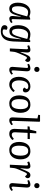

<svg xmlns="http://www.w3.org/2000/svg" viewBox="1900 -2707 1037 4877"><g transform="rotate(90 2418.5 -268.5)"><path d="M466 -87Q465 -63 470.5 -54Q476 -45 491 -45Q502 -45 515 -51.5Q528 -58 542 -70L566 -34Q555 -24 536.5 -12.5Q518 -1 497.5 6.5Q477 14 456 14Q431 14 414 3Q397 -8 390.5 -30.5Q384 -53 387 -86L405 -278L398 -279L375 -192Q362 -143 346.5 -104.5Q331 -66 311.5 -39.5Q292 -13 265.5 0.5Q239 14 203 14Q150 14 115.5 -14Q81 -42 64.5 -91Q48 -140 48 -201Q48 -272 65 -330.5Q82 -389 113 -432Q144 -475 186 -498.5Q228 -522 278 -522Q314 -522 344.5 -513.5Q375 -505 393 -496L463 -519L479 -511ZM217 -53Q241 -53 258.5 -63.5Q276 -74 291 -102Q306 -130 323 -180.5Q340 -231 362 -313L396 -439Q376 -450 345.5 -457Q315 -464 287 -464Q254 -464 227 -445.5Q200 -427 180 -392.5Q160 -358 149.5 -310.5Q139 -263 139 -206Q139 -153 147 -119Q155 -85 172 -69Q189 -53 217 -53Z M978 -281 971 -282 946 -189Q930 -129 910 -83.5Q890 -38 857.5 -13.5Q825 11 771 11Q718 11 684.5 -18.5Q651 -48 635.5 -97.5Q620 -147 620 -207Q620 -300 649 -370.5Q678 -441 730.5 -481.5Q783 -522 853 -522Q883 -522 917.5 -515.5Q952 -509 981 -497L1019 -522L1049 -512L1033 -81Q1031 -34 1022 11.5Q1013 57 995 96.5Q977 136 947 166Q917 196 873.5 213Q830 230 771 230Q745 230 718 225Q691 220 668.5 209Q646 198 632.5 179Q619 160 619 134Q619 100 638 80.5Q657 61 683 61Q694 61 704 64Q714 67 723.5 73Q733 79 739 87L730 116Q724 136 725.5 151Q727 166 741.5 174.5Q756 183 786 183Q839 183 874 151.5Q909 120 930 62Q951 4 958 -76ZM788 -56Q812 -56 830 -67Q848 -78 864 -106.5Q880 -135 897 -186Q914 -237 936 -315L969 -440Q949 -451 916.5 -457.5Q884 -464 861 -464Q826 -464 798 -445.5Q770 -427 750.5 -393Q731 -359 720.5 -313Q710 -267 710 -212Q710 -138 728 -97Q746 -56 788 -56Z M1231 -420Q1232 -441 1226 -450.5Q1220 -460 1204 -460Q1194 -460 1180 -455.5Q1166 -451 1145 -442L1129 -489Q1140 -495 1159.5 -503Q1179 -511 1201 -516.5Q1223 -522 1243 -522Q1286 -522 1302 -496Q1318 -470 1313 -420L1299 -270L1305 -269L1361 -404Q1379 -448 1396 -474Q1413 -500 1432 -511Q1451 -522 1477 -522Q1502 -522 1519 -512.5Q1536 -503 1544.5 -487.5Q1553 -472 1553 -454Q1553 -433 1541 -414.5Q1529 -396 1507 -386L1484 -412Q1473 -426 1466 -430Q1459 -434 1450 -434Q1443 -434 1437 -431Q1431 -428 1424 -419Q1417 -410 1408.5 -393Q1400 -376 1387 -347Q1355 -275 1337 -232Q1319 -189 1310.5 -164Q1302 -139 1299 -121.5Q1296 -104 1294 -82L1285 0H1211Z M1705 -420Q1707 -443 1702 -452Q1697 -461 1680 -461Q1667 -461 1652 -457Q1637 -453 1616 -444L1601 -487Q1620 -498 1652 -510Q1684 -522 1717 -522Q1744 -522 1761.5 -510Q1779 -498 1786 -473.5Q1793 -449 1790 -410L1767 -87Q1766 -65 1770 -54.5Q1774 -44 1790 -44Q1802 -44 1817.5 -53Q1833 -62 1853 -79L1877 -43Q1867 -33 1849 -19.5Q1831 -6 1807 4Q1783 14 1754 14Q1723 14 1706 1.5Q1689 -11 1683 -32Q1677 -53 1679 -77ZM1678 -686Q1678 -715 1696 -734Q1714 -753 1743 -753Q1762 -753 1776.5 -744.5Q1791 -736 1799 -721.5Q1807 -707 1807 -687Q1807 -658 1789.5 -639Q1772 -620 1743 -620Q1714 -620 1696 -638.5Q1678 -657 1678 -686Z M2175 -522Q2219 -522 2253 -506.5Q2287 -491 2307 -463Q2327 -435 2327 -395Q2327 -367 2311 -349Q2295 -331 2266 -331Q2245 -331 2228.5 -343Q2212 -355 2204 -373L2225 -397Q2245 -419 2241 -435.5Q2237 -452 2217.5 -460.5Q2198 -469 2172 -469Q2138 -469 2110 -454Q2082 -439 2062.5 -409Q2043 -379 2032.5 -334Q2022 -289 2022 -228Q2022 -178 2035.5 -137.5Q2049 -97 2076.5 -73Q2104 -49 2145 -49Q2169 -49 2192 -57.5Q2215 -66 2238.5 -83.5Q2262 -101 2285 -126L2318 -92Q2309 -80 2292.5 -62Q2276 -44 2251.5 -27Q2227 -10 2196 2Q2165 14 2127 14Q2064 14 2020 -17Q1976 -48 1953.5 -102.5Q1931 -157 1931 -225Q1931 -290 1948 -344Q1965 -398 1997.5 -437.5Q2030 -477 2074.5 -499.5Q2119 -522 2175 -522Z M2609 14Q2543 14 2497 -17Q2451 -48 2427 -104Q2403 -160 2403 -235Q2403 -291 2416 -342.5Q2429 -394 2456.5 -434.5Q2484 -475 2529 -498.5Q2574 -522 2638 -522Q2704 -522 2750.5 -491Q2797 -460 2821.5 -404.5Q2846 -349 2846 -274Q2846 -217 2833 -165Q2820 -113 2791.5 -73Q2763 -33 2718 -9.5Q2673 14 2609 14ZM2615 -42Q2669 -42 2698.5 -74.5Q2728 -107 2740 -160.5Q2752 -214 2752 -275Q2752 -332 2740.5 -375Q2729 -418 2702.5 -442.5Q2676 -467 2630 -467Q2590 -467 2564 -448Q2538 -429 2523.5 -396Q2509 -363 2503.5 -320.5Q2498 -278 2498 -231Q2498 -175 2510.5 -132Q2523 -89 2549 -65.5Q2575 -42 2615 -42Z M2989 -701 2896 -722 2902 -767H3058L3073 -756L3050 -87Q3049 -65 3053.5 -55Q3058 -45 3075 -45Q3086 -45 3101 -53.5Q3116 -62 3136 -79L3160 -43Q3150 -33 3132.5 -19.5Q3115 -6 3091.5 4Q3068 14 3039 14Q3007 14 2990 2.5Q2973 -9 2967 -29.5Q2961 -50 2962 -77Z M3196 -502 3273 -510 3313 -672H3367L3358 -508H3513L3510 -451H3355L3340 -134Q3338 -92 3353.5 -70.5Q3369 -49 3404 -49Q3434 -49 3458.5 -64.5Q3483 -80 3507 -102L3537 -69Q3520 -46 3496 -27Q3472 -8 3444 3Q3416 14 3383 14Q3310 14 3280 -25.5Q3250 -65 3254 -133L3268 -451H3188Z M3791 14Q3725 14 3679 -17Q3633 -48 3609 -104Q3585 -160 3585 -235Q3585 -291 3598 -342.5Q3611 -394 3638.5 -434.5Q3666 -475 3711 -498.5Q3756 -522 3820 -522Q3886 -522 3932.5 -491Q3979 -460 4003.5 -404.5Q4028 -349 4028 -274Q4028 -217 4015 -165Q4002 -113 3973.5 -73Q3945 -33 3900 -9.5Q3855 14 3791 14ZM3797 -42Q3851 -42 3880.5 -74.5Q3910 -107 3922 -160.5Q3934 -214 3934 -275Q3934 -332 3922.5 -375Q3911 -418 3884.5 -442.5Q3858 -467 3812 -467Q3772 -467 3746 -448Q3720 -429 3705.5 -396Q3691 -363 3685.5 -320.5Q3680 -278 3680 -231Q3680 -175 3692.5 -132Q3705 -89 3731 -65.5Q3757 -42 3797 -42Z M4184 -420Q4185 -441 4179 -450.5Q4173 -460 4157 -460Q4147 -460 4133 -455.5Q4119 -451 4098 -442L4082 -489Q4093 -495 4112.5 -503Q4132 -511 4154 -516.5Q4176 -522 4196 -522Q4239 -522 4255 -496Q4271 -470 4266 -420L4252 -270L4258 -269L4314 -404Q4332 -448 4349 -474Q4366 -500 4385 -511Q4404 -522 4430 -522Q4455 -522 4472 -512.5Q4489 -503 4497.5 -487.5Q4506 -472 4506 -454Q4506 -433 4494 -414.5Q4482 -396 4460 -386L4437 -412Q4426 -426 4419 -430Q4412 -434 4403 -434Q4396 -434 4390 -431Q4384 -428 4377 -419Q4370 -410 4361.5 -393Q4353 -376 4340 -347Q4308 -275 4290 -232Q4272 -189 4263.5 -164Q4255 -139 4252 -121.5Q4249 -104 4247 -82L4238 0H4164Z M4658 -420Q4660 -443 4655 -452Q4650 -461 4633 -461Q4620 -461 4605 -457Q4590 -453 4569 -444L4554 -487Q4573 -498 4605 -510Q4637 -522 4670 -522Q4697 -522 4714.5 -510Q4732 -498 4739 -473.5Q4746 -449 4743 -410L4720 -87Q4719 -65 4723 -54.5Q4727 -44 4743 -44Q4755 -44 4770.5 -53Q4786 -62 4806 -79L4830 -43Q4820 -33 4802 -19.5Q4784 -6 4760 4Q4736 14 4707 14Q4676 14 4659 1.5Q4642 -11 4636 -32Q4630 -53 4632 -77ZM4631 -686Q4631 -715 4649 -734Q4667 -753 4696 -753Q4715 -753 4729.5 -744.5Q4744 -736 4752 -721.5Q4760 -707 4760 -687Q4760 -658 4742.5 -639Q4725 -620 4696 -620Q4667 -620 4649 -638.5Q4631 -657 4631 -686Z"/></g></svg>

Font: Literata 18pt
Style: Italic
Weight: 400
Italic angle: -2°
Designer: Latin by Veronika Burian and Jose Scaglione. Greek by Irene Vlachou. Cyrillic by Vera Evstafieva
Foundry: TypeTogether
Version: Version 3.103;gftools[0.9.29]